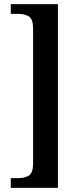

<svg xmlns="http://www.w3.org/2000/svg" viewBox="-20 -780 386 928"><path d="M32 128V81H69Q99 81 119.5 68.5Q140 56 140 9V-641Q140 -688 119.5 -700.5Q99 -713 69 -713H32V-760H260V128Z"/></svg>

Font: Noto Serif Khmer Condensed SemiBold
Style: Regular
Weight: 600
Width: 3
Designer: Danh Hong and the Monotype Design Team
Foundry: Monotype Imaging Inc.
Version: Version 2.004; ttfautohint (v1.8.4.7-5d5b)